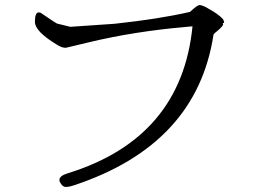

<svg xmlns="http://www.w3.org/2000/svg" viewBox="-20 -729 1040 759"><path d="M204 -553Q118 -605 118 -642.5Q118 -680 133 -680Q140 -680 143 -677Q203 -636 205 -636Q232 -629 258 -623L433 -635Q610 -654 731 -682Q760 -709 769 -709Q778 -709 797 -699L807 -693Q842 -674 861 -654Q866 -645 866 -641.5Q866 -638 864 -638H860Q862 -637 862 -632Q862 -627 842 -609L831 -600Q824 -594 824 -592Q758 -158 274 3Q254 10 240 10Q226 10 216 -11Q215 -13 215 -18Q215 -34 248 -44Q697 -183 741 -625L719 -623Q510 -605 328 -561L240 -540Q223 -540 204 -553Z"/></svg>

Font: Sawarabi Mincho
Style: Regular
Weight: 400
Version: Version 1.00